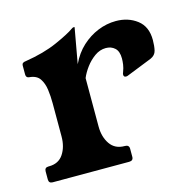

<svg xmlns="http://www.w3.org/2000/svg" viewBox="-77 -544 620 621"><g transform="rotate(-15 233.0 -233.5)"><path d="M26 0Q13 0 13 -13V-40Q13 -53 26 -53H28Q60 -53 76 -77Q92 -101 92 -136V-247Q92 -271 89 -293Q86 -315 75.5 -330.5Q65 -346 40 -348Q30 -349 30 -360V-390Q30 -400 43 -401Q106 -411 151 -431Q196 -451 214 -464Q218 -467 221 -467H222Q225 -467 224 -465L203 -348Q219 -382 243.5 -404.5Q268 -427 297.5 -439Q327 -451 358 -451Q399 -451 428.5 -428.5Q458 -406 458 -361Q458 -341 454.5 -326Q451 -311 435 -304L352 -271Q350 -270 348 -269.5Q346 -269 344 -269Q336 -269 336 -277Q336 -279 336.5 -281Q337 -283 338 -285Q343 -298 344.5 -309Q346 -320 346 -329Q346 -353 334 -364Q322 -375 304 -375Q284 -375 266.5 -362.5Q249 -350 236 -332.5Q223 -315 216 -298V-136Q216 -101 232.5 -77Q249 -53 281 -53H282Q296 -53 296 -40V-13Q296 0 282 0Z"/></g></svg>

Font: Young Serif Light
Style: Regular
Weight: 300
Designer: Bastien Sozeau
Foundry: NBR — Bastien Sozeau
Version: Version 5.001